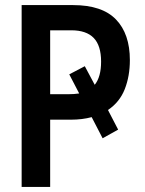

<svg xmlns="http://www.w3.org/2000/svg" viewBox="-20 -734 570 754"><path d="M65 0V-714H267Q381 -714 435.5 -657.5Q490 -601 490 -498Q490 -435 470 -384Q450 -333 404 -302L444 -225L383 -191L340 -274Q303 -264 258 -264H177V0ZM247 -364Q272 -364 291 -367L252 -442L313 -474L352 -401Q377 -432 377 -492Q377 -555 348 -585Q319 -615 260 -615H177V-364Z"/></svg>

Font: Noto Sans Mono Condensed SemiBold
Style: Regular
Weight: 600
Width: 3
Designer: Monotype Design Team
Foundry: Monotype Imaging Inc.
Version: Version 2.014